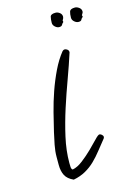

<svg xmlns="http://www.w3.org/2000/svg" viewBox="-110 -725 554 819"><g transform="rotate(-15 166.5 -315.0)"><path d="M282.2 -104.5Q282.2 -99.6 279.3 -96.7Q260.7 -74.2 243.7 -52.2Q226.6 -30.3 207.5 -11.7Q188.5 6.8 165 20Q141.6 33.2 111.3 39.1Q85 27.3 75.2 8.3Q65.4 -10.7 65.4 -38.1V-73.2Q65.4 -98.6 70.8 -126Q76.2 -153.3 82 -178.7Q90.8 -216.8 102.1 -260.7Q113.3 -304.7 128.4 -348.1Q143.6 -391.6 163.1 -432.1Q182.6 -472.7 207 -502.9Q211.9 -507.8 216.8 -507.8Q222.7 -507.8 228.5 -503.4Q234.4 -499 234.4 -492.2V-490.2Q217.8 -438.5 196.8 -381.3Q175.8 -324.2 156.7 -265.1Q137.7 -206.1 124.5 -147.5Q111.3 -88.9 111.3 -34.2Q111.3 -28.3 111.8 -17.6Q112.3 -6.8 118.2 -3.9Q139.6 -7.8 163.6 -26.4Q187.5 -44.9 208.5 -65.4Q229.5 -85.9 245.1 -102.5Q260.7 -119.1 266.6 -119.1Q271.5 -119.1 276.9 -114.3Q282.2 -109.4 282.2 -104.5ZM333 -644.5Q333 -640.6 331.1 -637.7Q329.1 -634.8 327.1 -630.9L326.2 -629.9Q328.1 -624 328.1 -622.1Q321.3 -617.2 318.8 -611.3Q316.4 -605.5 305.7 -605.5Q295.9 -605.5 287.1 -613.3Q278.3 -621.1 278.3 -630.9Q278.3 -647.5 281.7 -658.2Q285.2 -668.9 305.7 -668.9Q314.5 -668.9 323.7 -662.1Q333 -655.3 333 -644.5ZM247.1 -644.5Q247.1 -638.7 242.2 -630.9H241.2V-629.9Q242.2 -627 242.2 -622.1Q236.3 -617.2 233.4 -611.3Q230.5 -605.5 219.7 -605.5Q210.9 -605.5 202.1 -613.3Q193.4 -621.1 193.4 -630.9Q193.4 -647.5 196.3 -658.2Q199.2 -668.9 219.7 -668.9Q229.5 -668.9 238.3 -662.1Q247.1 -655.3 247.1 -644.5Z"/></g></svg>

Font: Calligraffitti
Style: Regular
Weight: 400
Designer: Dathan Boardman
Foundry: Open Window
Version: Version 1.002